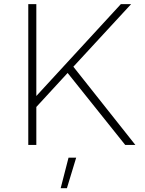

<svg xmlns="http://www.w3.org/2000/svg" viewBox="-20 -720 720 954"><path d="M652.5 0H602L316 -357.5L160.5 -188.5V0H120.5V-699.5H160.5V-243L580.5 -699.5H631.5L344.5 -388.5ZM312.5 215H281.5L320.5 63.5H358.5Z"/></svg>

Font: Argentum Novus ExtraLight
Style: Regular
Weight: 250
Designer: Julieta Ulanovsky (font) & Cristiano Sobral (main changes)
Foundry: Julieta Ulanovsky (font) & Cristiano Sobral (main changes)
Version: Version 3.00;November 27, 2020;FontCreator 13.0.0.2655 64-bi